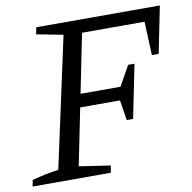

<svg xmlns="http://www.w3.org/2000/svg" viewBox="-77 -730 807 805"><g transform="rotate(-10 326.5 -327.5)"><path d="M655 -655 615 -456H586L580 -599H314L203 -50L336 -30L331 0H-2L3 -27Q33 -35 61.5 -41Q90 -47 116 -50L236 -604L123 -626L129 -655ZM210 -292 221 -348H469L457 -292ZM435 -206 417 -319 481 -433H508L462 -206Z"/></g></svg>

Font: Piazzolla Thin
Style: Italic
Weight: 400
Italic angle: -11.3°
Version: Version 2.005